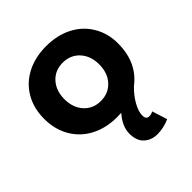

<svg xmlns="http://www.w3.org/2000/svg" viewBox="-208 -682 1049 1049"><g transform="rotate(-45 316.5 -157.5)"><path d="M219.5 -160.2Q256.8 -119.1 316.4 -119.1Q376 -119.1 413.6 -160.2Q451.2 -201.2 451.2 -267.1Q451.2 -333 413.6 -374Q376 -415 316.4 -415Q256.8 -415 219.5 -374Q182.1 -333 182.1 -267.1Q182.1 -201.2 219.5 -160.2ZM443.8 127Q460 127 474.1 119.1L502 207Q454.1 228 407.7 228Q361.3 228 330.6 200.4Q299.8 172.9 299.8 116.9Q299.8 61 349.1 4.9Q339.4 5.9 316.9 5.9Q231 5.9 165.5 -28.6Q100.1 -63 64 -125.5Q27.8 -188 27.8 -269.5Q27.8 -351.1 64 -413.1Q100.1 -475.1 165.5 -509Q231 -543 316.4 -543Q401.9 -543 467.5 -509Q533.2 -475.1 569.3 -413.1Q605.5 -351.6 605 -275.4Q605 -127.9 501 -48.8Q464.8 -14.2 442.4 25.9Q419.9 65.9 419.9 96.4Q419.9 127 443.8 127Z"/></g></svg>

Font: Montserrat-SemiBold
Style: Regular
Weight: 600
Designer: Julieta Ulanovsky
Foundry: Julieta Ulanovsky
Version: Version 6.001